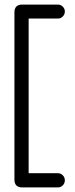

<svg xmlns="http://www.w3.org/2000/svg" viewBox="-20 -726 329 838"><path d="M233 30Q245 30 254 39Q263 48 263 61Q263 74 254 83Q245 92 233 92H77Q43 92 43 58V-672Q43 -706 77 -706H233Q245 -706 254 -697Q263 -688 263 -676Q263 -663 254 -654Q245 -645 233 -645H105V30Z"/></svg>

Font: Libertine Sup Medium
Style: Regular
Weight: 500
Designer: Bastien Sozeau
Foundry: NBR — Bastien Sozeau
Version: Version 2.003; ttfautohint (v1.8.4.7-5d5b);gftools[0.9.33]